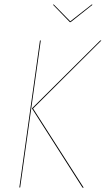

<svg xmlns="http://www.w3.org/2000/svg" viewBox="-20 -867 489 887"><path d="M404.3 -846.7 407.2 -844.7 306.2 -764.6H302.7L225.1 -844.7L228 -846.7L304.7 -768.6ZM69.3 -1 164.6 -680.2H168.5L73.2 -1ZM361.3 0 127.4 -366.2 443.4 -680.2H448.7L132.8 -365.7L366.7 0Z"/></svg>

Font: Fira Sans Compressed Four
Style: Italic
Weight: 100
Width: 3
Italic angle: -8°
Designer: Carrois Corporate & Edenspiekermann AG
Foundry: Carrois Corporate GbR & Edenspiekermann AG
Version: Version 4.203;PS 004.203;hotconv 1.0.88;makeotf.lib2.5.64775